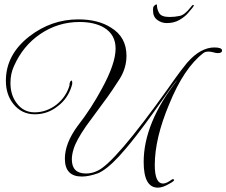

<svg xmlns="http://www.w3.org/2000/svg" viewBox="-20 -782 1040 882"><path d="M705 80Q640 80 640 -38Q640 -217 795 -415Q790 -411 774 -390Q758 -369 732 -331Q712 -303 681 -259.5Q650 -216 607 -160Q579 -124 558.5 -100Q538 -76 526 -63Q469 -2 430 14Q388 29 356 29Q278 29 278 -53Q278 -124 337 -204Q369 -245 396.5 -287.5Q424 -330 447 -373Q511 -489 511 -559Q511 -623 458 -655Q414 -681 345 -681Q246 -681 164 -625Q85 -571 44 -478Q28 -443 28 -401Q28 -346 56 -309Q87 -266 139 -266Q193 -266 239 -301Q284 -337 299 -389V-390Q299 -401 302.5 -406.5Q306 -412 308 -412Q312 -412 312 -401Q312 -394 309 -386Q291 -328 245 -294Q199 -257 140 -257Q79 -257 41 -305Q7 -348 7 -411Q7 -531 115 -615Q216 -693 340 -693Q431 -693 490 -655Q561 -612 561 -526Q561 -470 530 -420Q516 -398 495.5 -367.5Q475 -337 447 -300Q375 -202 375 -202Q329 -135 318 -97Q314 -84 312 -72.5Q310 -61 310 -50Q310 15 375 15Q402 15 427 3Q507 -32 753 -377Q767 -397 788 -426.5Q809 -456 839 -493Q871 -530 902.5 -547Q934 -564 964 -564Q1000 -564 1000 -550Q1000 -538 980 -538Q972 -538 959 -542Q946 -545 938 -545Q922 -545 914 -538Q825 -470 757 -303Q691 -146 691 -24Q691 61 729 61Q741 61 757 51Q765 46 768.5 43.5Q772 41 772 41Q780 41 780 45Q780 50 758 62Q728 80 705 80ZM746 -676Q722 -676 702.5 -690.5Q683 -705 683 -733Q683 -744 684 -748.5Q685 -753 690 -757Q701 -766 701 -758Q701 -739 711.5 -721.5Q722 -704 759 -704Q783 -704 806 -709Q829 -714 856 -749Q861 -756 863 -757.5Q865 -759 868 -759Q872 -759 870 -755Q869 -754 868 -752Q867 -750 864 -746Q858 -738 843 -721Q828 -704 803.5 -690Q779 -676 746 -676Z"/></svg>

Font: Imperial Script
Style: Regular
Weight: 400
Designer: Robert E. Leuschke
Foundry: Robert E. Leuschke
Version: Version 1.010; ttfautohint (v1.8.3)